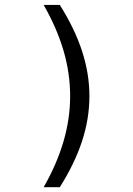

<svg xmlns="http://www.w3.org/2000/svg" viewBox="-20 -650 540 779"><path d="M157.2 -629.9H222.7Q283.2 -534.2 313 -442.4Q342.8 -350.6 342.8 -259.8Q342.8 -168.9 313 -77.6Q283.2 13.7 222.7 109.4H157.2Q210.9 15.6 237.8 -76.7Q264.6 -168.9 264.6 -259.8Q264.6 -352.5 237.8 -444.3Q210.9 -536.1 157.2 -629.9Z"/></svg>

Font: BabelStone Coelbren y Beirdd
Style: Regular
Weight: 400
Designer: Andrew West
Foundry: BabelStone
Version: Version 1.00;September 27, 2022